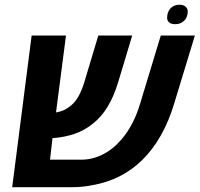

<svg xmlns="http://www.w3.org/2000/svg" viewBox="-20 -780 832 800"><path d="M111.8 -631.8H254.9L213.4 -311.5Q234.9 -315.4 250 -323Q265.1 -330.6 279.3 -343.3Q310.5 -370.6 330.6 -435.1L389.6 -631.8H530.8L472.2 -437Q454.1 -377.4 428 -334.7Q401.9 -292 365.7 -263.7Q330.6 -235.8 290.3 -222.2Q250 -208.5 202.1 -204.6H198.7L188.5 -114.7H319.3Q364.7 -114.7 407.7 -136.2Q450.7 -157.7 485.8 -198.7Q537.6 -258.3 564.9 -351.6L649.9 -631.8H792L705.6 -348.1Q661.1 -200.7 573.2 -113.8Q488.3 -30.3 366.7 -8.8Q325.2 0 279.3 0H30.8ZM676.3 -705.1Q676.3 -730 690.4 -745.1Q704.6 -760.3 727.5 -760.3Q744.6 -760.3 753.4 -752.2Q762.2 -744.1 762.2 -732.9Q762.2 -708 747.3 -693.6Q732.4 -679.2 710.4 -679.2Q692.9 -679.2 684.6 -686.8Q676.3 -694.3 676.3 -705.1Z"/></svg>

Font: Viking Open Sans
Style: Bold Italic
Weight: 700
Italic angle: -12°
Foundry: Ascender Corporation
Version: Version 2.000